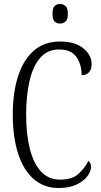

<svg xmlns="http://www.w3.org/2000/svg" viewBox="-20 -932 506 962"><path d="M274 10Q199 10 147.5 -36Q96 -82 70 -164.5Q44 -247 44 -358Q44 -469 71 -551.5Q98 -634 150.5 -679Q203 -724 281 -724Q356 -724 397.5 -690Q439 -656 439 -611Q439 -584 425.5 -569.5Q412 -555 389 -555Q389 -609 363 -646.5Q337 -684 276 -684Q218 -684 182 -643Q146 -602 128.5 -528.5Q111 -455 111 -358Q111 -260 129.5 -186.5Q148 -113 185.5 -72.5Q223 -32 282 -32Q340 -32 371.5 -59.5Q403 -87 423 -126Q436 -117 436 -94Q436 -74 418 -49.5Q400 -25 364 -7.5Q328 10 274 10ZM281 -814Q264 -814 253.5 -824.5Q243 -835 243 -863Q243 -891 253.5 -901.5Q264 -912 281 -912Q297 -912 308.5 -901.5Q320 -891 320 -863Q320 -835 308.5 -824.5Q297 -814 281 -814Z"/></svg>

Font: Noto Serif Sinhala ExtraCondensed Light
Style: Regular
Weight: 300
Width: 2
Designer: Jelle Bosma - Monotype Design Team
Foundry: Monotype Imaging Inc.
Version: Version 2.007; ttfautohint (v1.8.4.7-5d5b)